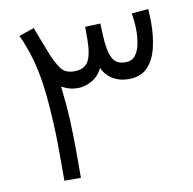

<svg xmlns="http://www.w3.org/2000/svg" viewBox="-74 -718 799 793"><g transform="rotate(-10 325.5 -321.5)"><path d="M467.8 -367.2Q431.6 -367.2 403.1 -383.8Q374.5 -400.4 358.9 -433.1Q344.2 -400.9 314.5 -384Q284.7 -367.2 256.8 -367.2Q235.8 -367.2 220.5 -371.6Q205.1 -376 187.5 -385.3Q196.8 -303.2 199.7 -240.2Q202.6 -177.2 202.6 -109.4V0H133.3V-110.8Q133.3 -272 117.2 -397.2Q101.1 -522.5 54.2 -621.1L117.7 -643.1Q131.8 -607.4 141.6 -580.8Q151.4 -554.2 165 -521Q178.2 -489.3 195.6 -463.9Q212.9 -438.5 252 -438Q293.9 -438 310.8 -465.6Q327.6 -493.2 328.1 -559.6V-611.3L392.1 -613.8L394 -567.9Q396.5 -500.5 411.9 -469.2Q427.2 -438 466.8 -438Q493.7 -438 508.1 -456.1Q522.5 -474.1 528.1 -502Q533.7 -529.8 533.7 -559.1Q533.7 -578.6 531.7 -597.7Q529.8 -616.7 527.3 -632.3L597.2 -638.2Q598.1 -623.5 598.9 -609.4Q599.6 -595.2 599.6 -581.1Q599.6 -525.4 588.1 -476.6Q576.7 -427.7 548.1 -397.5Q519.5 -367.2 467.8 -367.2Z"/></g></svg>

Font: Vazirmatn RD UI Light
Style: Regular
Weight: 300
Designer: Saber Rastikerdar
Foundry: Saber Rastikerdar
Version: Version 33.003